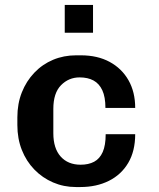

<svg xmlns="http://www.w3.org/2000/svg" viewBox="-20 -744 640 774"><path d="M286 10Q237 10 194 -8.5Q151 -27 118.5 -60.5Q86 -94 68 -139.5Q50 -185 50 -240V-271Q50 -326 68 -371.5Q86 -417 118.5 -451Q151 -485 194 -503Q237 -521 287 -521H306Q373 -521 422 -494.5Q471 -468 498 -420.5Q525 -373 525 -309H405Q405 -353 392.5 -380Q380 -407 357 -419.5Q334 -432 301 -432Q257 -432 226 -400.5Q195 -369 195 -305V-207Q195 -146 224.5 -113Q254 -80 305 -80Q337 -80 359.5 -92Q382 -104 394 -131Q406 -158 406 -203H525Q525 -135 497 -87.5Q469 -40 419 -15Q369 10 304 10ZM241 -612V-724H355V-612Z"/></svg>

Font: Chivo Mono SemiBold
Style: Regular
Weight: 600
Monospace: yes
Designer: Hector Gatti
Foundry: Omnibus-Type
Version: Version 1.008